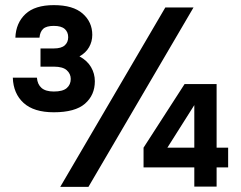

<svg xmlns="http://www.w3.org/2000/svg" viewBox="-20 -729 940 749"><path d="M625 -700H735L325 0H215ZM540 -153 700 -401H825V-153H870V-76H825V-1H738V-76H540ZM738 -153V-319L633 -153ZM190 -291Q112 -291 72 -327.5Q32 -364 30 -426H124Q126 -400 142 -386Q158 -372 190 -372Q225 -372 240.5 -385.5Q256 -399 256 -421Q256 -441 240.5 -455Q225 -469 190 -469H138V-540H190Q219 -540 232.5 -552Q246 -564 246 -584Q246 -604 232.5 -616Q219 -628 190 -628Q161 -628 148.5 -616.5Q136 -605 134 -582H40Q42 -639 79 -674Q116 -709 190 -709Q265 -709 302.5 -676Q340 -643 340 -593Q340 -567 327.5 -545Q315 -523 290 -509Q320 -493 335 -467.5Q350 -442 350 -412Q350 -358 311.5 -324.5Q273 -291 190 -291Z"/></svg>

Font: Retni Sans
Style: Bold
Weight: 700
Designer: Vitaly Kuzmin
Foundry: ParaType Ltd.
Version: Version 1.00;March 2, 2019;FontCreator 11.5.0.2425 64-bit; t